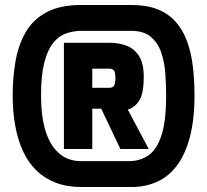

<svg xmlns="http://www.w3.org/2000/svg" viewBox="-20 -752 832 772"><path d="M308 0Q250 0 205 -17Q160 -34 127 -66Q94 -98 73 -143Q52 -188 41.5 -245Q31 -302 31 -368Q31 -441 42.5 -506.5Q54 -572 83.5 -623Q113 -674 167.5 -703Q222 -732 308 -732H508Q569 -732 612.5 -715Q656 -698 685 -666Q714 -634 731 -589Q748 -544 755 -488.5Q762 -433 762 -368Q762 -271 743.5 -201Q725 -131 691.5 -86.5Q658 -42 611.5 -21Q565 0 508 0ZM308 -104H498Q543 -104 577 -127.5Q611 -151 629.5 -208.5Q648 -266 648 -368Q648 -413 644.5 -459Q641 -505 627.5 -543Q614 -581 585.5 -604.5Q557 -628 508 -628H308Q275 -628 245.5 -617.5Q216 -607 193.5 -579Q171 -551 158 -500Q145 -449 145 -368Q145 -308 154.5 -259.5Q164 -211 184 -176.5Q204 -142 234.5 -123Q265 -104 308 -104ZM237 -153V-580H424Q457 -580 488 -568.5Q519 -557 538.5 -527.5Q558 -498 558 -442Q558 -413 554.5 -391Q551 -369 543 -353.5Q535 -338 523 -327.5Q511 -317 494 -311L578 -153H464L387 -315H351V-153ZM351 -399H420Q431 -399 437.5 -406Q444 -413 444 -441Q444 -462 437.5 -469Q431 -476 420 -476H351Z"/></svg>

Font: Exo Thin Black
Style: Regular
Weight: 900
Version: Version 2.000